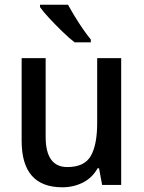

<svg xmlns="http://www.w3.org/2000/svg" viewBox="-20 -786 611 816"><path d="M495 -539V0H414L401 -71H395Q372 -30 332 -10Q292 10 245 10Q72 10 72 -187V-539H174V-205Q174 -76 266 -76Q339 -76 366 -123.5Q393 -171 393 -263V-539ZM269 -766Q281 -744 298 -716Q315 -688 333 -662Q351 -636 366 -618V-606H297Q275 -623 245.5 -651.5Q216 -680 189.5 -708.5Q163 -737 150 -756V-766Z"/></svg>

Font: Noto Sans Thai SemCond Med
Style: Regular
Weight: 500
Width: 4
Designer: Monotype Design Team
Foundry: Monotype Imaging Inc.
Version: Version 2.002; ttfautohint (v1.8.4.7-5d5b)